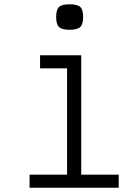

<svg xmlns="http://www.w3.org/2000/svg" viewBox="-20 -876 640 896"><path d="M293 0V-599L334 -557H167V-618H359V0ZM118 0V-61H534V0ZM305 -737Q269 -737 255.5 -750Q242 -763 242 -797Q242 -831 255.5 -843.5Q269 -856 305 -856Q341 -856 354.5 -843.5Q368 -831 368 -797Q368 -763 354.5 -750Q341 -737 305 -737Z"/></svg>

Font: Victor Mono Light
Style: Regular
Weight: 300
Monospace: yes
Designer: Rune Bjørnerås
Version: Version 1.561;gftools[0.9.30]